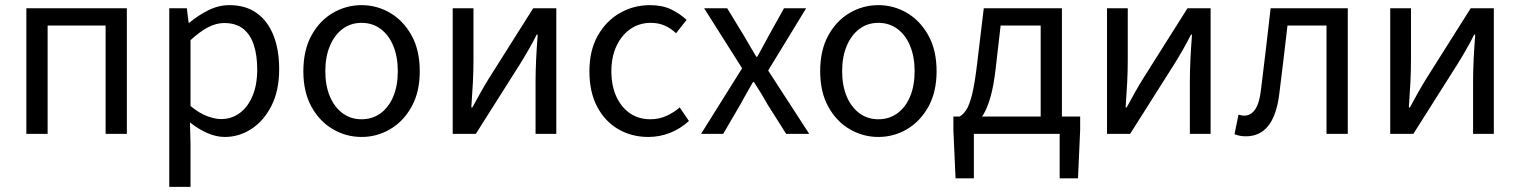

<svg xmlns="http://www.w3.org/2000/svg" viewBox="-20 -518 5883 743"><path d="M82 0V-486.1H470.9V0H388.7V-419.1H164.3V0Z M635 205.1V-486.1H703L709.9 -430H712.6Q745.7 -457.9 785.6 -478Q825.6 -498.1 867.6 -498.1Q930.4 -498.1 973.3 -467.5Q1016.1 -437 1038.2 -381.3Q1060.3 -325.5 1060.3 -250.4Q1060.3 -167.6 1030.7 -109Q1001 -50.4 953.2 -19.2Q905.3 12 849.8 12Q816.9 12 782.7 -2.9Q748.5 -17.8 715.1 -44.3L717.3 40.5V205.1ZM835.6 -57.2Q875.8 -57.2 907.4 -80.3Q938.9 -103.3 957.1 -146.5Q975.4 -189.7 975.4 -249.7Q975.4 -303.3 962.3 -343.7Q949.2 -384 921.1 -406.5Q893 -428.9 847.2 -428.9Q816.8 -428.9 785 -412.3Q753.2 -395.8 717.3 -362.5V-107.8Q750.6 -80.2 781.3 -68.7Q812 -57.2 835.6 -57.2Z M1379.2 12Q1319.6 12 1268.1 -18.1Q1216.7 -48.1 1185.3 -105Q1153.9 -161.9 1153.9 -242.4Q1153.9 -323.5 1185.3 -380.8Q1216.7 -438 1268.1 -468Q1319.6 -498.1 1379.2 -498.1Q1438.7 -498.1 1489.9 -468Q1541 -438 1572.7 -380.8Q1604.4 -323.5 1604.4 -242.4Q1604.4 -161.9 1572.7 -105Q1541 -48.1 1489.9 -18.1Q1438.7 12 1379.2 12ZM1379.2 -56.5Q1421 -56.5 1452.8 -79.7Q1484.6 -102.9 1502 -144.8Q1519.4 -186.7 1519.4 -242.4Q1519.4 -298.1 1502 -340.3Q1484.6 -382.6 1452.8 -406.1Q1421 -429.6 1379.2 -429.6Q1337.4 -429.6 1305.9 -406.1Q1274.4 -382.6 1256.6 -340.3Q1238.9 -298.1 1238.9 -242.4Q1238.9 -186.7 1256.6 -144.8Q1274.4 -102.9 1305.9 -79.7Q1337.4 -56.5 1379.2 -56.5Z M1731.9 0V-486H1812.2V-284.1Q1812.2 -244.7 1810 -199.3Q1807.7 -153.8 1803.9 -102.1H1807.9Q1822.3 -128.8 1839.5 -159.5Q1856.8 -190.2 1870.5 -212.2L2043.3 -486H2132.8V0H2052.5V-201.9Q2052.5 -240.6 2054.6 -286.1Q2056.8 -331.6 2060.8 -383.9H2056.8Q2043.1 -356.3 2025.8 -326.2Q2008.6 -296.1 1994.2 -273.1L1821.4 0Z M2488.9 12Q2424.2 12 2372.6 -18.1Q2321 -48.1 2290.9 -105Q2260.9 -161.9 2260.9 -242.4Q2260.9 -323.5 2293.7 -380.8Q2326.4 -438 2379.5 -468Q2432.6 -498.1 2494.8 -498.1Q2542.9 -498.1 2577.2 -481.6Q2611.5 -465 2637 -441L2596.2 -389.4Q2576.4 -408.3 2552.3 -419Q2528.3 -429.6 2498.5 -429.6Q2454.4 -429.6 2420.1 -406.1Q2385.7 -382.6 2365.8 -340.3Q2345.9 -298.1 2345.9 -242.4Q2345.9 -186.7 2364.9 -144.8Q2383.9 -102.9 2417.7 -79.7Q2451.6 -56.5 2496.2 -56.5Q2530.6 -56.5 2559.3 -69.7Q2588 -82.9 2610.4 -102.2L2646 -49.8Q2613.5 -20 2573.2 -4Q2532.9 12 2488.9 12Z M2693 0 2851.8 -253.7 2704.8 -486.1H2794L2859.1 -379.4Q2870.3 -359.7 2882.5 -339.3Q2894.8 -318.9 2906.6 -298.5H2910.6Q2922.1 -318.9 2932.9 -339.3Q2943.8 -359.7 2954.6 -379.4L3013.9 -486.1H3099.7L2952.6 -245.1L3111.5 0H3022.3L2950.7 -113Q2938.4 -135.2 2924.9 -157.2Q2911.3 -179.2 2897.8 -200.2H2893.8Q2881.4 -179.2 2869.2 -157.4Q2857.1 -135.6 2844.6 -113L2778.7 0Z M3379.2 12Q3319.6 12 3268.1 -18.1Q3216.7 -48.1 3185.3 -105Q3153.9 -161.9 3153.9 -242.4Q3153.9 -323.5 3185.3 -380.8Q3216.7 -438 3268.1 -468Q3319.6 -498.1 3379.2 -498.1Q3438.7 -498.1 3489.9 -468Q3541 -438 3572.7 -380.8Q3604.4 -323.5 3604.4 -242.4Q3604.4 -161.9 3572.7 -105Q3541 -48.1 3489.9 -18.1Q3438.7 12 3379.2 12ZM3379.2 -56.5Q3421 -56.5 3452.8 -79.7Q3484.6 -102.9 3502 -144.8Q3519.4 -186.7 3519.4 -242.4Q3519.4 -298.1 3502 -340.3Q3484.6 -382.6 3452.8 -406.1Q3421 -429.6 3379.2 -429.6Q3337.4 -429.6 3305.9 -406.1Q3274.4 -382.6 3256.6 -340.3Q3238.9 -298.1 3238.9 -242.4Q3238.9 -186.7 3256.6 -144.8Q3274.4 -102.9 3305.9 -79.7Q3337.4 -56.5 3379.2 -56.5Z M3748.7 0V172H3677.8L3669.4 -14.9V-67H4160V-14.9L4151.6 172H4080.7V0ZM4007.2 -24.7V-419.1H3852.2L3833.3 -254.8Q3825.7 -187.5 3813.2 -143.3Q3800.6 -99.1 3784.5 -73.3Q3768.3 -47.5 3749.7 -35Q3731.2 -22.6 3711.7 -18.8L3693.3 -67Q3706.8 -74.3 3718.8 -92Q3730.8 -109.7 3741.4 -151.1Q3751.9 -192.4 3761.2 -270.8L3787 -486.1H4089.4V-24.7Z M4263.9 0V-486H4344.2V-284.1Q4344.2 -244.7 4342 -199.3Q4339.7 -153.8 4335.9 -102.1H4339.9Q4354.3 -128.8 4371.5 -159.5Q4388.8 -190.2 4402.5 -212.2L4575.3 -486H4664.8V0H4584.5V-201.9Q4584.5 -240.6 4586.6 -286.1Q4588.8 -331.6 4592.8 -383.9H4588.8Q4575.1 -356.3 4557.8 -326.2Q4540.6 -296.1 4526.2 -273.1L4353.4 0Z M4801.5 9.5Q4788.2 9.5 4778 7.4Q4767.9 5.4 4757.3 1.3L4772.7 -74.4Q4778 -73.4 4783.3 -71.9Q4788.5 -70.4 4794.9 -70.4Q4820.5 -70.4 4837.1 -94.5Q4853.8 -118.6 4859.7 -170.7Q4869.7 -249.2 4878.8 -328.2Q4887.8 -407.1 4897.1 -486.1H5195.6V0H5113.3V-419.1H4962.3Q4954.4 -352.4 4946.5 -284.8Q4938.6 -217.2 4930 -150.1Q4919.5 -70.5 4887.4 -30.5Q4855.2 9.5 4801.5 9.5Z M5359.9 0V-486H5440.2V-284.1Q5440.2 -244.7 5438 -199.3Q5435.7 -153.8 5431.9 -102.1H5435.9Q5450.3 -128.8 5467.5 -159.5Q5484.8 -190.2 5498.5 -212.2L5671.3 -486H5760.8V0H5680.5V-201.9Q5680.5 -240.6 5682.6 -286.1Q5684.8 -331.6 5688.8 -383.9H5684.8Q5671.1 -356.3 5653.8 -326.2Q5636.6 -296.1 5622.2 -273.1L5449.4 0Z"/></svg>

Font: Source Sans Variable
Style: Regular
Weight: 200
Designer: Paul D. Hunt
Foundry: Adobe Systems Incorporated
Version: Version 3.006;hotconv 1.0.111;makeotfexe 2.5.65597